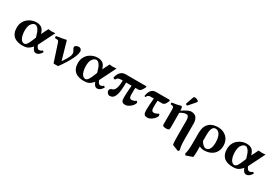

<svg xmlns="http://www.w3.org/2000/svg" viewBox="58 -1822 4585 3201"><g transform="rotate(30 2350.5 -221.5)"><path d="M277 -444C183 -444 36 -374 36 -202C36 -131 58 -70 109 -32C147 -4 203 10 268 10C333 10 382 0 444 -75C461 -28 484 8 525 8C571 8 605 -29 629 -70C621 -82 612 -88 602 -90C585 -68 557 -64 540 -64C529 -64 498 -84 485 -131L641 -443C612 -440 578 -438 564 -438C552 -438 539 -439 507 -444L441 -312C417 -395 381 -444 277 -444ZM397 -217 377 -168C345 -89 317 -32 276 -32C200 -32 176 -146 176 -226C176 -272 182 -311 197 -340C218 -381 253 -402 277 -402C324 -402 364 -344 388 -251Z M756 -331 867 8C877 12 946 12 956 8C1093 -181 1154 -313 1154 -387C1154 -415 1130 -443 1100 -443C1051 -443 1023 -418 1023 -401C1023 -350 1062 -352 1062 -286C1062 -253 1044 -210 972 -102C971 -100 970 -99 969 -98C965 -91 964 -90 962 -98L867 -429C864 -440 862 -442 855 -442C825 -429 733 -421 673 -407C671 -399 672 -378 676 -370L713 -368C736 -367 747 -360 756 -331Z M1455 -444C1361 -444 1214 -374 1214 -202C1214 -131 1236 -70 1287 -32C1325 -4 1381 10 1446 10C1511 10 1560 0 1622 -75C1639 -28 1662 8 1703 8C1749 8 1783 -29 1807 -70C1799 -82 1790 -88 1780 -90C1763 -68 1735 -64 1718 -64C1707 -64 1676 -84 1663 -131L1819 -443C1790 -440 1756 -438 1742 -438C1730 -438 1717 -439 1685 -444L1619 -312C1595 -395 1559 -444 1455 -444ZM1575 -217 1555 -168C1523 -89 1495 -32 1454 -32C1378 -32 1354 -146 1354 -226C1354 -272 1360 -311 1375 -340C1396 -381 1431 -402 1455 -402C1502 -402 1542 -344 1566 -251Z M2393 -436H1994C1900 -436 1859 -346 1851 -286C1852 -278 1879 -268 1890 -272C1905 -306 1926 -321 1976 -321H2009C2005 -131 1956 -114 1919 -105C1893 -98 1882 -73 1882 -55C1882 -26 1918 10 1940 10C2038 10 2074 -79 2074 -321H2180C2171 -212 2166 -150 2166 -92C2166 -16 2183 10 2247 10C2294 10 2375 -42 2399 -110C2399 -127 2392 -145 2381 -146C2342 -117 2304 -115 2291 -115C2268 -115 2249 -136 2249 -178C2249 -316 2249 -285 2252 -321H2312C2355 -321 2387 -388 2404 -424Z M2607 -321C2598 -212 2593 -150 2593 -92C2593 -16 2610 10 2674 10C2721 10 2802 -42 2826 -110C2826 -127 2819 -145 2808 -146C2769 -117 2731 -115 2718 -115C2695 -115 2676 -136 2676 -178C2676 -210 2676 -285 2679 -321H2774C2815 -321 2845 -384 2856 -422L2845 -434H2578C2485 -434 2458 -334 2451 -281C2455 -275 2464 -273 2474 -273C2495 -317 2509 -321 2558 -321Z M3094 -43C3094 -43 3093 -229 3093 -321V-326C3129 -352 3172 -368 3206 -368C3249 -368 3261 -329 3261 -267V0C3261 83 3262 147 3271 188L3394 237L3413 205C3401 173 3391 124 3391 0V-284C3391 -402 3337 -447 3256 -445C3209 -444 3126 -392 3092 -366C3091 -393 3088 -413 3085 -427C3083 -438 3076 -444 3062 -444C3025 -434 2965 -420 2896 -411C2893 -403 2896 -384 2898 -379C2953 -374 2963 -366 2963 -309C2963 -215 2963 -26 2963 -26C2963 1 2985 10 3041 10C3086 10 3094 -10 3094 -43ZM3195 -681C3184 -681 3171 -675 3167 -664L3117 -521C3116 -518 3116 -513 3116 -512C3116 -505 3138 -498 3146 -498C3150 -498 3154 -502 3157 -506L3261 -628C3265 -633 3266 -638 3266 -643C3266 -663 3215 -681 3195 -681Z M3663 194C3670 167 3672 124 3672 77C3672 48 3671 17 3671 -11C3692 0 3725 10 3757 10C3902 10 4007 -68 4007 -222C4007 -353 3910 -444 3778 -444C3725 -444 3659 -432 3613 -391C3582 -363 3541 -319 3541 -186V-7C3541 118 3531 177 3519 208L3537 238ZM3867 -200C3867 -97 3835 -32 3771 -32C3734 -32 3688 -82 3671 -119V-232C3671 -374 3713 -402 3753 -402C3821 -402 3867 -329 3867 -200Z M4324 -444C4230 -444 4083 -374 4083 -202C4083 -131 4105 -70 4156 -32C4194 -4 4250 10 4315 10C4380 10 4429 0 4491 -75C4508 -28 4531 8 4572 8C4618 8 4652 -29 4676 -70C4668 -82 4659 -88 4649 -90C4632 -68 4604 -64 4587 -64C4576 -64 4545 -84 4532 -131L4688 -443C4659 -440 4625 -438 4611 -438C4599 -438 4586 -439 4554 -444L4488 -312C4464 -395 4428 -444 4324 -444ZM4444 -217 4424 -168C4392 -89 4364 -32 4323 -32C4247 -32 4223 -146 4223 -226C4223 -272 4229 -311 4244 -340C4265 -381 4300 -402 4324 -402C4371 -402 4411 -344 4435 -251Z"/></g></svg>

Font: Libertinus Serif
Style: Bold
Weight: 700
Designer: Philipp H. Poll, Khaled Hosny
Foundry: Caleb Maclennan
Version: Version 7.050;RELEASE